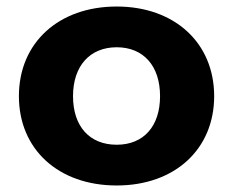

<svg xmlns="http://www.w3.org/2000/svg" viewBox="-20 -555 715 589"><path d="M338 14C516 14 637 -97 637 -260C637 -424 515 -535 338 -535C160 -535 38 -424 38 -260C38 -97 159 14 338 14ZM338 -111C255 -111 204 -167 204 -260C204 -353 256 -410 338 -410C420 -410 471 -353 471 -260C471 -168 421 -111 338 -111Z"/></svg>

Font: Noto Sans Thai Looped ExtraBold
Style: Regular
Weight: 800
Designer: Cadson Demak Team
Foundry: Cadson Demak Co., Ltd.
Version: Version 1.001